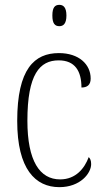

<svg xmlns="http://www.w3.org/2000/svg" viewBox="-20 -762 428 792"><path d="M225 -654C241 -654 254 -664 254 -698C254 -732 241 -742 225 -742C207 -742 196 -732 196 -698C196 -664 207 -654 225 -654ZM225 10C311 10 356 -47 356 -85C356 -100 352 -108 346 -114C329 -68 293 -22 228 -22C144 -22 93 -98 93 -264C93 -456 144 -513 222 -513C290 -513 316 -468 316 -401C339 -401 354 -411 354 -438C354 -497 305 -543 223 -543C122 -543 51 -478 51 -263C51 -64 126 10 225 10Z"/></svg>

Font: Noto Serif Armenian Condensed ExtraLight
Style: Regular
Weight: 200
Width: 3
Designer: Monotype Design Team
Foundry: Monotype Imaging Inc.
Version: Version 2.008